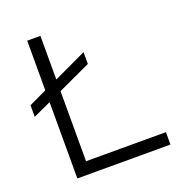

<svg xmlns="http://www.w3.org/2000/svg" viewBox="-125 -794 844 901"><g transform="rotate(-20 296.5 -344.0)"><path d="M20 -340V-398L109 -440V-688H175V-470L339 -547V-488L175 -412V-62H574V0H109V-381Z"/></g></svg>

Font: Roundo
Style: Regular
Weight: 400
Designer: Namrata Goyal (Gurmukhi), Shiva Nallaperumal (Latin)
Foundry: Indian Type Foundry
Version: Version 1.000;PS 1.0;hotconv 1.0.88;makeotf.lib2.5.647800